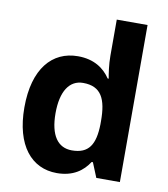

<svg xmlns="http://www.w3.org/2000/svg" viewBox="-85 -925 803 915"><g transform="rotate(10 316.5 -468.0)"><path d="M251 -83C330 -83 377 -119 406 -164H412L441 -93H555V-853H406V-678C406 -635 413 -590 417 -569H412C382 -614 333 -649 255 -649C130 -649 45 -552 45 -365C45 -180 129 -83 251 -83ZM303 -202C235 -202 196 -256 196 -363C196 -470 235 -528 301 -528C389 -528 416 -470 416 -364V-348C414 -250 385 -202 303 -202Z"/></g></svg>

Font: Noto Sans Kannada UI
Style: Bold
Weight: 700
Designer: Jelle Bosma - Monotype Design Team
Foundry: Monotype Imaging Inc.
Version: Version 2.005